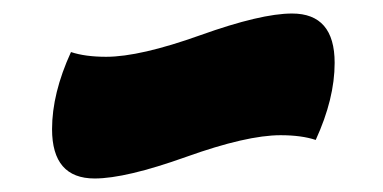

<svg xmlns="http://www.w3.org/2000/svg" viewBox="-20 -447 567 284"><path d="M120 -183Q57 -183 57 -256Q57 -309 85 -370Q106 -363 137 -363Q187 -363 276.5 -395Q366 -427 412 -427Q475 -427 475 -354Q475 -301 447 -240Q426 -247 395 -247Q345 -247 255.5 -215Q166 -183 120 -183Z"/></svg>

Font: Lemonada
Style: Bold
Weight: 700
Designer: Mohamed Gaber (Arabic), Eduardo Tunni (Latin)
Foundry: Kief Type Foundry
Version: Version 4.004